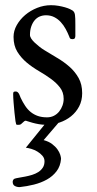

<svg xmlns="http://www.w3.org/2000/svg" viewBox="-20 -475 379 754"><path d="M31.7 -106.4Q31.7 -112.8 34.2 -114.3Q36.6 -115.7 42 -115.7Q46.4 -115.7 49.6 -112.8Q52.7 -109.9 54.9 -106Q57.1 -102.1 58.3 -98.1Q59.6 -94.2 61 -91.3Q69.3 -73.7 78.9 -59.3Q88.4 -44.9 100.8 -34.9Q113.3 -24.9 128.9 -19.5Q144.5 -14.2 164.6 -14.2Q179.7 -14.2 191.7 -20.3Q203.6 -26.4 212.2 -36.9Q220.7 -47.4 225.3 -60.3Q230 -73.2 230 -86.9Q230 -112.8 215.6 -131.3Q201.2 -149.9 179.7 -165.5Q158.2 -181.2 132.6 -196Q106.9 -210.9 85 -229.2Q63 -247.6 48.1 -271.7Q33.2 -295.9 33.2 -330.1Q33.2 -354 45.9 -376.5Q58.6 -398.9 79.1 -416.3Q99.6 -433.6 126 -444.1Q152.3 -454.6 180.2 -454.6Q195.8 -454.6 209.7 -452.1Q223.6 -449.7 235.4 -446.3Q247.1 -442.9 254.9 -439.2Q262.7 -435.5 265.1 -433.6Q269 -430.7 271.2 -426.8Q273.4 -422.9 274.4 -416.7Q275.4 -410.6 275.6 -401.4Q275.9 -392.1 275.9 -378.9V-334Q275.9 -329.1 273.9 -325.2Q272 -321.3 264.6 -321.3Q257.8 -321.3 255.6 -323.7Q253.4 -326.2 252 -331.1Q246.1 -346.2 237.8 -361.3Q229.5 -376.5 218.5 -388.4Q207.5 -400.4 193.1 -407.7Q178.7 -415 160.6 -415Q147.5 -415 136 -410.2Q124.5 -405.3 116.2 -395.5Q107.9 -385.7 102.8 -371.1Q97.7 -356.4 97.7 -337.9Q97.7 -331.1 102.8 -323.2Q107.9 -315.4 116.2 -307.6Q124.5 -299.8 134.3 -292Q144 -284.2 153.8 -278.3Q178.7 -262.7 205.1 -247.3Q231.4 -231.9 253.2 -212.6Q274.9 -193.4 288.8 -168.5Q302.7 -143.6 302.7 -108.9Q302.7 -80.1 290.8 -57.1Q278.8 -34.2 259 -18.3Q239.3 -2.4 213.6 6.3Q188 15.1 160.6 15.1Q146.5 15.1 132.8 12.7Q119.1 10.3 107.7 7.1Q96.2 3.9 89.1 1.5Q82 -1 81.5 -1Q78.1 -1 75.2 1.2Q72.3 3.4 69.1 6.6Q65.9 9.8 62.5 12.5Q59.1 15.1 54.2 15.1H45.9Q43 15.1 40.8 0.7Q38.6 -13.7 36.9 -32.5Q35.2 -51.3 33.4 -71.8Q31.7 -92.3 31.7 -106.4ZM215.8 0 151.4 75.2Q171.4 80.6 184.6 90.6Q197.8 100.6 205.6 111.6Q213.4 122.6 216.6 132.8Q219.7 143.1 219.7 148.9Q217.3 177.7 202.1 197.5Q187 217.3 164.3 230Q141.6 242.7 113.5 249.8Q85.4 256.8 57.1 259.8Q45.9 259.8 37.8 255.1Q29.8 250.5 29.8 238.8Q29.8 235.8 31.7 231.9Q33.7 228 37.6 226.6Q43.9 224.6 55.4 222.7Q66.9 220.7 79.8 218.3Q92.8 215.8 106.2 211.7Q119.6 207.5 130.4 200.7Q141.1 193.8 147.9 183.6Q154.8 173.3 154.8 158.2Q154.8 146 146.5 136.5Q138.2 127 126.7 120.1Q115.2 113.3 102.8 109.6Q90.3 106 81.5 105L166.5 0Z"/></svg>

Font: Kurinto Book Core
Style: Regular
Weight: 400
Designer: Kurinto was developed by Clint Goss from a range of fonts that are compatible with the SIL Open Font License Version 1.1
Foundry: Clinton F. Goss
Version: Version 2.196; July 25, 2020